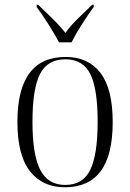

<svg xmlns="http://www.w3.org/2000/svg" viewBox="-20 -786 553 816"><path d="M256 10Q161 10 107.5 -58Q54 -126 54 -268Q54 -544 259 -544Q355 -544 407 -476Q459 -408 459 -268Q459 -126 407.5 -58Q356 10 256 10ZM257 0Q333 0 364 -65Q395 -130 395 -268Q395 -410 363.5 -472Q332 -534 258 -534Q182 -534 150 -471.5Q118 -409 118 -268Q118 -128 151 -64Q184 0 257 0ZM231 -606Q213 -640 186 -682.5Q159 -725 136 -756V-766H142Q171 -738 202.5 -707.5Q234 -677 258 -646Q280 -677 311 -707Q342 -737 372 -766H378V-756Q355 -725 328 -682.5Q301 -640 284 -606Z"/></svg>

Font: Noto Serif Display SemiCondensed Light
Style: Regular
Weight: 300
Width: 4
Designer: Monotype Design Team
Foundry: Monotype Imaging Inc.
Version: Version 2.009